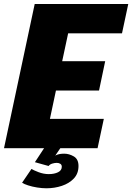

<svg xmlns="http://www.w3.org/2000/svg" viewBox="-22 -758 676 982"><path d="M235.5 -587.5 346 -678.5 284.5 -391 251 -445H516L484.5 -295H219.5L275.5 -348.5L214 -59L142.5 -150H509L477 0H-1.5L155.5 -737.5H634L602 -587.5ZM306.5 28Q331.5 28 355.5 42Q379.5 56 379.5 91Q379.5 129.5 355.8 154.8Q332 180 294.5 192.5Q257 205 215.5 205Q193.5 205 168.2 201Q143 197 122 190.2Q101 183.5 91 176.5L139 106Q149 112.5 175 122.5Q201 132.5 227.5 132.5Q255.5 132.5 274.8 123Q294 113.5 294 95Q294 84.5 286.5 79.8Q279 75 268.5 75Q257 75 245 78.8Q233 82.5 226.5 91L156.5 71.5L203.5 0H286.5L250 53.5H245Q251.5 41.5 266.8 34.8Q282 28 306.5 28Z"/></svg>

Font: Epilogue Black
Style: Italic
Weight: 900
Italic angle: -12°
Designer: Tyler Finck
Foundry: Etcetera Type Co
Version: Version 2.111